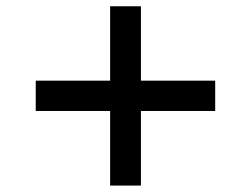

<svg xmlns="http://www.w3.org/2000/svg" viewBox="-20 -614 792 606"><path d="M327.6 -28.3V-263.7H92.8V-359.4H327.6V-594.2H424.8V-359.4H659.2V-263.7H424.8V-28.3Z"/></svg>

Font: Kameron
Style: Bold
Weight: 700
Designer: Vernon Adams
Foundry: Vernon Adams
Version: Version 1.100